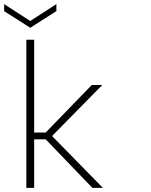

<svg xmlns="http://www.w3.org/2000/svg" viewBox="-45 -913 736 933"><path d="M83 -720H121V-269H177L401 -500H452L208 -252L455 0H404L177 -236H121V0H83ZM229 -893V-859L102 -778L-25 -859V-893L102 -811Z"/></svg>

Font: Albert Sans ExtraLight
Style: Regular
Weight: 250
Designer: Andreas Rasmussen
Foundry: a.Foundry
Version: Version 1.025